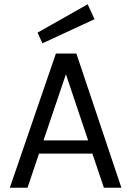

<svg xmlns="http://www.w3.org/2000/svg" viewBox="-20 -880 615 900"><path d="M26 0 242 -629H338L549 0H467L413 -160H163L109 0ZM156 -727 391 -860 423 -790 179 -677ZM184 -222H393L289 -532Z"/></svg>

Font: Karmilla
Style: Regular
Weight: 400
Designer: Jonathan Pinhorn
Version: Version 1.000